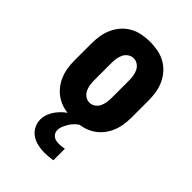

<svg xmlns="http://www.w3.org/2000/svg" viewBox="-221 -623 942 942"><g transform="rotate(45 250.0 -152.0)"><path d="M250 8Q223 8 196 3Q169 -2 145 -15Q121 -28 102.5 -48.5Q84 -69 72.5 -94Q61 -119 56.5 -146Q52 -173 52 -200V-320Q52 -347 56.5 -374Q61 -401 72.5 -426Q84 -451 102.5 -471.5Q121 -492 145 -505Q169 -518 196 -523Q223 -528 250 -528Q277 -528 304 -523Q331 -518 355 -505Q379 -492 397.5 -471.5Q416 -451 427.5 -426Q439 -401 443.5 -374Q448 -347 448 -320V-200Q448 -173 443.5 -146Q439 -119 427.5 -94Q416 -69 397.5 -48.5Q379 -28 355 -15Q331 -2 304 3Q277 8 250 8ZM250 -106Q266 -106 279.5 -115.5Q293 -125 299.5 -139Q306 -153 308.5 -168.5Q311 -184 311 -200V-320Q311 -336 308.5 -351.5Q306 -367 299.5 -381Q293 -395 279.5 -404.5Q266 -414 250 -414Q234 -414 220.5 -404.5Q207 -395 200.5 -381Q194 -367 191.5 -351.5Q189 -336 189 -320V-200Q189 -184 191.5 -168.5Q194 -153 200.5 -139Q207 -125 220.5 -115.5Q234 -106 250 -106ZM268 224Q245 224 222 219Q199 214 180 201.5Q161 189 149.5 168Q138 147 138 124Q138 103 145.5 83.5Q153 64 165.5 47.5Q178 31 193.5 17.5Q209 4 227 -6L230 -8H302V0Q288 7 276 18Q264 29 255.5 42.5Q247 56 240.5 70.5Q234 85 234 101Q234 111 238.5 119.5Q243 128 250.5 133.5Q258 139 267.5 141Q277 143 286 143Q296 143 305.5 142Q315 141 325 139V219Q311 221 296.5 222.5Q282 224 268 224Z"/></g></svg>

Font: Iosevka Curly Slab Heavy
Style: Regular
Weight: 900
Monospace: yes
Designer: Belleve Invis
Foundry: Belleve Invis
Version: Version 22.1.2; ttfautohint (v1.8.4)